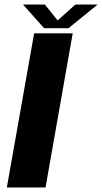

<svg xmlns="http://www.w3.org/2000/svg" viewBox="-20 -821 448 841"><path d="M10 0H179.5L298.5 -675H129.5ZM173 -697.5H280L407.5 -801H310L232.5 -731.5L176.5 -801H81Z"/></svg>

Font: Anybody Thin
Style: Bold Italic
Weight: 700
Italic angle: -10°
Version: Version 1.113;gftools[0.9.25]